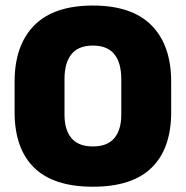

<svg xmlns="http://www.w3.org/2000/svg" viewBox="-20 -674 687 710"><path d="M323.5 16.5Q178 16.5 106 -54.2Q34 -125 34 -259V-372Q34 -506.5 106.5 -580Q179 -653.5 323.5 -653.5Q468 -653.5 540.5 -580Q613 -506.5 613 -372V-259Q613 -125 541 -54.2Q469 16.5 323.5 16.5ZM323.5 -132.5Q377 -132.5 402.8 -163.2Q428.5 -194 428.5 -250V-381.5Q428.5 -441.5 402.8 -473.5Q377 -505.5 323.5 -505.5Q270 -505.5 244.2 -473.5Q218.5 -441.5 218.5 -381.5V-250Q218.5 -194 244.2 -163.2Q270 -132.5 323.5 -132.5Z"/></svg>

Font: Anek Odia Medium ExtraBold
Style: Regular
Weight: 800
Version: Version 1.003